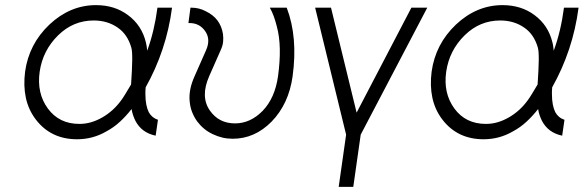

<svg xmlns="http://www.w3.org/2000/svg" viewBox="-20 -530 2280 750"><path d="M355 -510Q254 -510 173 -434Q93 -358 78 -250Q71 -195 81 -148Q91 -101 120 -63Q179 14 281 14Q343 14 396 -17Q424 -32 448 -54Q472 -76 494 -104Q496 -91 500 -79.5Q504 -68 509 -58Q521 -35 540.5 -20.5Q560 -6 588 0L597 -62Q585 -66 576 -73.5Q567 -81 561 -92Q555 -104 551.5 -121.5Q548 -139 548 -162Q548 -167 548 -174Q548 -181 549 -189Q589 -260 615 -338Q641 -416 652 -500H595Q589 -454 579 -412Q569 -370 555 -332Q554 -341 553 -349Q552 -357 550 -364Q534 -431 480 -471Q428 -510 355 -510ZM346 -450Q400 -450 440 -422Q478 -396 493 -344Q497 -330 496.5 -294Q496 -258 492 -200Q479 -178 469.5 -162.5Q460 -147 454 -139Q423 -96 379 -71Q358 -59 336 -52.5Q314 -46 290 -46Q211 -46 167 -106Q123 -166 135 -250Q147 -333 207 -392Q266 -450 346 -450Z M724 -500 716 -440H720Q759 -440 781 -409Q804 -377 785 -334L740 -232Q716 -179 721 -133Q723 -111 730.5 -92Q738 -73 750 -56Q762 -40 777 -27.5Q792 -15 811 -6Q830 3 849 7.5Q868 12 889 12Q975 12 1041 -55Q1108 -124 1123 -232Q1144 -385 1100 -500H1034Q1043 -484 1049.5 -466Q1056 -448 1061 -428Q1072 -388 1073 -339Q1074 -290 1066 -232Q1054 -147 1006 -97Q958 -48 898 -48Q835 -48 800 -98Q762 -152 797 -232L842 -334Q850 -351 851.5 -366.5Q853 -382 851 -397Q846 -428 829.5 -450Q813 -472 784 -486Q771 -493 757 -496.5Q743 -500 728 -500Z M1211 -500 1332 -4 1303 200H1360L1389 -4L1649 -500H1587L1373 -90L1273 -500Z M1943 -510Q1842 -510 1761 -434Q1681 -358 1666 -250Q1659 -195 1669 -148Q1679 -101 1708 -63Q1767 14 1869 14Q1931 14 1984 -17Q2012 -32 2036 -54Q2060 -76 2082 -104Q2084 -91 2088 -79.5Q2092 -68 2097 -58Q2109 -35 2128.5 -20.5Q2148 -6 2176 0L2185 -62Q2173 -66 2164 -73.5Q2155 -81 2149 -92Q2143 -104 2139.5 -121.5Q2136 -139 2136 -162Q2136 -167 2136 -174Q2136 -181 2137 -189Q2177 -260 2203 -338Q2229 -416 2240 -500H2183Q2177 -454 2167 -412Q2157 -370 2143 -332Q2142 -341 2141 -349Q2140 -357 2138 -364Q2122 -431 2068 -471Q2016 -510 1943 -510ZM1934 -450Q1988 -450 2028 -422Q2066 -396 2081 -344Q2085 -330 2084.5 -294Q2084 -258 2080 -200Q2067 -178 2057.5 -162.5Q2048 -147 2042 -139Q2011 -96 1967 -71Q1946 -59 1924 -52.5Q1902 -46 1878 -46Q1799 -46 1755 -106Q1711 -166 1723 -250Q1735 -333 1795 -392Q1854 -450 1934 -450Z"/></svg>

Font: Unageo
Style: Light-Italic
Weight: 300
Designer: Richard Sepsi
Foundry: Richard Sepsi
Version: Version 2.000